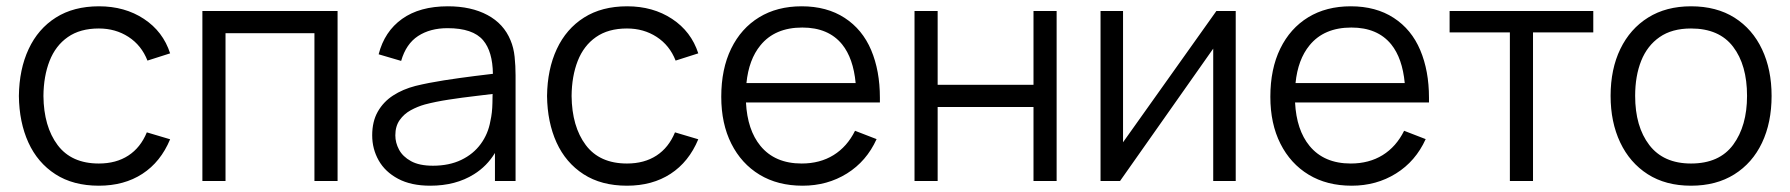

<svg xmlns="http://www.w3.org/2000/svg" viewBox="-20 -575 5688 610"><path d="M294 15Q212.5 15 156 -21.5Q99.5 -58 70.2 -122.2Q41 -186.5 40 -270Q41 -355 71 -419.2Q101 -483.5 157.5 -519.2Q214 -555 294.5 -555Q376.5 -555 437.2 -515Q498 -475 520.5 -405.5L448.5 -382.5Q429.5 -431 388.2 -457.8Q347 -484.5 294 -484.5Q234.5 -484.5 195.5 -457.2Q156.5 -430 137.5 -381.5Q118.5 -333 118 -270Q119 -173 163 -114.2Q207 -55.5 294 -55.5Q349 -55.5 387.8 -80.8Q426.5 -106 446.5 -154.5L520.5 -132.5Q490.5 -60.5 432.5 -22.8Q374.5 15 294 15Z M623 0V-540H1052.5V0H979V-469.5H696.5V0Z M1347 15Q1286 15 1244.8 -7Q1203.5 -29 1183 -65.5Q1162.5 -102 1162.5 -145Q1162.5 -189 1180.2 -220.2Q1198 -251.5 1228.8 -271.5Q1259.5 -291.5 1300 -302Q1341 -312 1390.8 -319.8Q1440.5 -327.5 1488.5 -333.5Q1519.5 -337 1546 -340.5Q1545 -411.5 1515 -447Q1482.5 -485.5 1402 -485.5Q1346.5 -485.5 1308.2 -460.5Q1270 -435.5 1254.5 -381.5L1183 -402.5Q1201.5 -475 1257.5 -515Q1313.5 -555 1403 -555Q1477 -555 1528.8 -527.2Q1580.5 -499.5 1602 -447Q1612 -423.5 1615 -394.5Q1618 -365.5 1618 -335.5V0H1552.5V-89Q1527 -47 1486 -21.5Q1428 15 1347 15ZM1355.5 -48.5Q1407 -48.5 1445.5 -67Q1484 -85.5 1507.5 -117.8Q1531 -150 1538 -190.5Q1544 -216.5 1544.5 -248Q1545 -264.5 1545 -276.5Q1519.5 -273 1491.5 -270Q1448 -265 1405.8 -258.5Q1363.5 -252 1329.5 -243Q1306.5 -236.5 1285 -224.8Q1263.5 -213 1249.8 -193.5Q1236 -174 1236 -145Q1236 -121.5 1247.8 -99.5Q1259.5 -77.5 1285.8 -63Q1312 -48.5 1355.5 -48.5Z M1972 15Q1890.5 15 1834 -21.5Q1777.5 -58 1748.2 -122.2Q1719 -186.5 1718 -270Q1719 -355 1749 -419.2Q1779 -483.5 1835.5 -519.2Q1892 -555 1972.5 -555Q2054.5 -555 2115.2 -515Q2176 -475 2198.5 -405.5L2126.5 -382.5Q2107.5 -431 2066.2 -457.8Q2025 -484.5 1972 -484.5Q1912.5 -484.5 1873.5 -457.2Q1834.5 -430 1815.5 -381.5Q1796.5 -333 1796 -270Q1797 -173 1841 -114.2Q1885 -55.5 1972 -55.5Q2027 -55.5 2065.8 -80.8Q2104.5 -106 2124.5 -154.5L2198.5 -132.5Q2168.5 -60.5 2110.5 -22.8Q2052.5 15 1972 15Z M2530 15Q2451 15 2393.2 -20Q2335.5 -55 2303.5 -118.5Q2271.5 -182 2271.5 -267.5Q2271.5 -356 2303 -420.5Q2334.5 -485 2391.8 -520Q2449 -555 2527 -555Q2607 -555 2663.5 -518.2Q2720 -481.5 2747.8 -415.8Q2775.5 -350 2775.5 -264.5Q2775.5 -257 2775.5 -249.5H2350Q2354.5 -162 2396 -111.5Q2442 -55.5 2527 -55.5Q2585 -55.5 2628.2 -82.2Q2671.5 -109 2696.5 -159.5L2765 -133Q2733 -62.5 2670.8 -23.8Q2608.5 15 2530 15ZM2698.5 -311Q2691 -390 2655.5 -434Q2612 -487.5 2529 -487.5Q2442 -487.5 2396 -431Q2359 -386 2351.5 -311Z M2885.5 0V-540H2959V-305.5H3263.5V-540H3337V0H3263.5V-235H2959V0Z M3906 -540V0H3834.5V-420.5L3538.5 0H3476.5V-540H3548V-123L3844.5 -540Z M4274.5 15Q4195.5 15 4137.8 -20Q4080 -55 4048 -118.5Q4016 -182 4016 -267.5Q4016 -356 4047.5 -420.5Q4079 -485 4136.2 -520Q4193.5 -555 4271.5 -555Q4351.5 -555 4408 -518.2Q4464.5 -481.5 4492.2 -415.8Q4520 -350 4520 -264.5Q4520 -257 4520 -249.5H4094.5Q4099 -162 4140.5 -111.5Q4186.5 -55.5 4271.5 -55.5Q4329.5 -55.5 4372.8 -82.2Q4416 -109 4441 -159.5L4509.5 -133Q4477.5 -62.5 4415.2 -23.8Q4353 15 4274.5 15ZM4443 -311Q4435.5 -390 4400 -434Q4356.5 -487.5 4273.5 -487.5Q4186.5 -487.5 4140.5 -431Q4103.5 -386 4096 -311Z M4777 0V-472H4585.5V-540H5042V-472H4850.5V0Z M5352.5 15Q5272 15 5215 -21.5Q5158 -58 5127.5 -122.5Q5097 -187 5097 -270.5Q5097 -355.5 5128 -419.5Q5159 -483.5 5216.2 -519.2Q5273.5 -555 5352.5 -555Q5433.5 -555 5490.8 -518.8Q5548 -482.5 5578.2 -418.2Q5608.5 -354 5608.5 -270.5Q5608.5 -185.5 5578 -121.2Q5547.5 -57 5490 -21Q5432.5 15 5352.5 15ZM5352.5 -55.5Q5442.5 -55.5 5486.5 -115.2Q5530.5 -175 5530.5 -270.5Q5530.5 -368.5 5486.2 -426.5Q5442 -484.5 5352.5 -484.5Q5292 -484.5 5252.8 -457.2Q5213.5 -430 5194.2 -381.8Q5175 -333.5 5175 -270.5Q5175 -173 5220 -114.2Q5265 -55.5 5352.5 -55.5Z"/></svg>

Font: Cns Manrope
Style: Regular
Weight: 400
Designer: Mikhail Sharanda
Foundry: Mikhail Sharanda
Version: Version 4.504